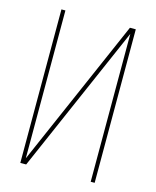

<svg xmlns="http://www.w3.org/2000/svg" viewBox="-111 -812 722 888"><g transform="rotate(15 250.0 -367.5)"><path d="M72 0V-735H91V-27L400 -735H428V0H409V-708L100 0Z"/></g></svg>

Font: Iosevka Term Curly Thin
Style: Regular
Weight: 100
Designer: Belleve Invis
Foundry: Belleve Invis
Version: Version 32.3.0